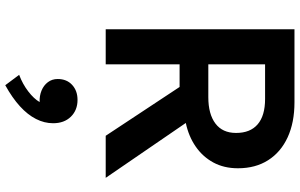

<svg xmlns="http://www.w3.org/2000/svg" viewBox="-220 -520 1112 712"><g transform="rotate(90 336.0 -164.0)"><path d="M88.5 0V-700H359.5Q434 -700 489 -674.8Q544 -649.5 574 -602.5Q604 -555.5 604 -490.5Q604 -438.5 582.5 -399Q561 -359.5 523.2 -333.5Q485.5 -307.5 436 -297L639.5 0H483.5L302.5 -274H218.5V0ZM218.5 -380.5H340.5Q403 -380.5 438 -406.8Q473 -433 473 -483.5Q473 -536 441 -563.5Q409 -591 347 -591H218.5ZM296 372.5 257.5 321Q292 308 319 287.2Q346 266.5 358.5 245Q335.5 246 316 238Q296.5 230 284.8 214.5Q273 199 273 178Q273 144.5 294.8 124.5Q316.5 104.5 350.5 104.5Q388.5 104.5 412.8 129.2Q437 154 437 195Q437 227.5 421.2 258.5Q405.5 289.5 374.2 318Q343 346.5 296 372.5Z"/></g></svg>

Font: Geologica Roman Medium
Style: Regular
Weight: 500
Designer: Sindre Bremnes, Frode Helland
Foundry: Monokrom Skriftforlag AS
Version: Version 1.010;gftools[0.9.28]